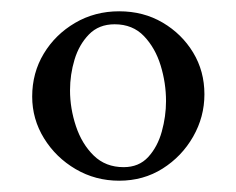

<svg xmlns="http://www.w3.org/2000/svg" viewBox="-20 -561 418 340"><path d="M191 -541Q234 -541 268 -521Q302 -501 322 -468Q342 -435 342 -394Q342 -354 322 -319Q302 -284 268 -262.5Q234 -241 191 -241Q149 -241 114 -261.5Q79 -282 58 -316Q37 -350 37 -390Q37 -432 57.5 -466Q78 -500 113 -520.5Q148 -541 191 -541ZM183 -518Q155 -518 137.5 -500Q120 -482 112 -455.5Q104 -429 104 -401Q104 -369 114.5 -337.5Q125 -306 146 -285.5Q167 -265 199 -265Q226 -265 242.5 -283Q259 -301 266.5 -328Q274 -355 274 -382Q274 -414 264.5 -445Q255 -476 235 -497Q215 -518 183 -518Z"/></svg>

Font: Amiri
Style: Regular
Weight: 400
Designer: Khaled Hosny
Version: Version 0.114